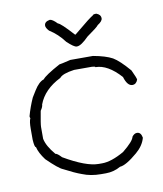

<svg xmlns="http://www.w3.org/2000/svg" viewBox="-74 -692 636 751"><g transform="rotate(-10 244.0 -316.5)"><path d="M226.1 -462.9H315.9Q365.2 -454.1 392.1 -439.5Q417 -424.8 454.6 -380.9Q470.2 -347.7 470.2 -341.8Q463.9 -324.2 448.7 -324.2Q428.7 -324.2 417.5 -361.3Q366.7 -418 317.9 -418Q317.9 -421.4 304.2 -421.9H233.9Q187 -415.5 175.3 -400.4Q108.4 -367.2 87.4 -310.5Q87.4 -301.3 77.6 -287.1Q67.9 -235.8 67.9 -224.6V-177.7Q73.7 -147.9 105 -111.3Q112.3 -111.3 128.4 -93.8Q215.3 -43 265.1 -43H278.8Q315.4 -43 366.7 -72.3Q410.2 -107.4 413.6 -125Q422.4 -136.7 433.1 -136.7Q448.7 -136.7 452.6 -115.2V-113.3Q444.3 -83 415.5 -58.6Q369.1 -19 345.2 -17.6Q317.9 -2 286.6 -2H267.1Q226.1 -2 192.9 -15.6Q166.5 -24.9 124.5 -46.9Q106.9 -53.7 62 -97.7Q40 -127 34.7 -150.4Q28.8 -150.4 26.9 -181.6V-224.6Q26.9 -253.9 32.7 -265.6Q30.8 -269 30.8 -273.4Q40.5 -309.1 56.2 -343.8L71.8 -369.1Q90.8 -399.9 110.8 -406.2Q121.1 -420.4 181.2 -453.1Q185.5 -453.1 226.1 -462.9ZM173.8 -631.3Q184.6 -631.3 203.1 -611.8Q213.4 -610.4 261.7 -557.1H263.7Q336.4 -617.7 341.8 -617.7Q342.8 -623.5 357.4 -623.5Q375 -617.2 375 -602.1Q375 -590.8 355.5 -578.6Q350.6 -570.8 308.6 -541.5Q277.8 -510.3 261.7 -510.3H259.8Q249.5 -510.3 222.7 -535.6Q197.8 -569.3 164.1 -590.3Q152.3 -603 152.3 -611.8Q152.3 -627.4 173.8 -631.3Z"/></g></svg>

Font: CEF Fonts CJK
Style: Regular
Weight: 400
Designer: PartyBoss (派对大魔王)
Version: Release 2.25